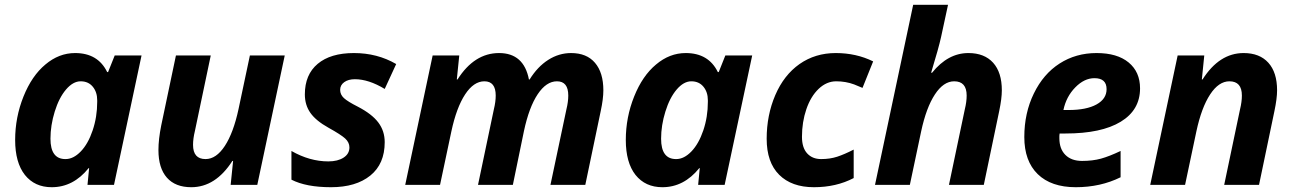

<svg xmlns="http://www.w3.org/2000/svg" viewBox="-20 -780 5458 810"><path d="M198.2 9.8Q126.5 9.8 85 -42Q43.9 -94.2 43.9 -189.7Q43.9 -285.2 79.1 -372.8Q114.3 -460.4 171.4 -507.8Q228.5 -556.2 296.9 -556.2Q393.1 -556.2 432.1 -476.1H436L463.9 -545.9H577.1L460.9 0H349.1L356 -70.8H354Q289.1 9.8 198.2 9.8ZM256.8 -108.9Q289.6 -108.9 320.6 -140.9Q351.6 -172.9 370.8 -229.7Q390.1 -286.6 390.1 -350.6Q390.1 -354 390.1 -356.9Q390.1 -391.6 371.3 -414.3Q352.5 -437 320.3 -437Q288.1 -437 258.5 -402.3Q229 -367.7 210.9 -309.3Q192.9 -251 192.9 -194.8Q192.9 -108.9 255.9 -108.9Q256.3 -108.9 256.8 -108.9Z M794.4 -168.9Q794.4 -108.9 847.2 -108.9Q892.1 -108.9 928.5 -164.3Q964.8 -219.7 986.3 -319.8L1034.2 -545.9H1181.2L1065.4 0H953.1L963.4 -101.1H960.4Q889.2 9.8 787.1 9.8Q719.7 9.8 684.1 -30.5Q648.4 -70.8 648.4 -147Q648.4 -192.4 660.2 -251L722.2 -545.9H869.1L802.2 -227.1Q794.4 -195.3 794.4 -168.9Z M1477.1 -445.8Q1449.2 -445.8 1432.1 -433.3Q1415 -420.9 1415 -400.9Q1415 -380.9 1430.9 -366.2Q1446.8 -351.6 1489.3 -330.1Q1548.8 -299.3 1575.9 -263.4Q1603 -227.5 1603 -180.2Q1603 -88.4 1542.2 -39.3Q1481.4 9.8 1376.5 9.8Q1271.5 9.8 1209.5 -22V-143.1Q1286.6 -99.1 1365.2 -99.1Q1404.8 -99.1 1429.4 -115Q1454.1 -130.9 1454.1 -158.2Q1454.1 -179.2 1436.3 -195.6Q1418.5 -211.9 1365.7 -241.2Q1313 -270.5 1289.6 -303.7Q1266.1 -336.9 1266.1 -381.8Q1266.1 -465.3 1320.3 -510.7Q1374.5 -556.2 1473.1 -556.2Q1571.8 -556.2 1651.4 -509.8L1603 -404.8Q1535.2 -445.8 1477.1 -445.8Z M1910.2 -444.8Q1981 -556.2 2085.4 -556.2Q2189.9 -556.2 2211.4 -444.8H2214.4Q2247.6 -498.5 2292.7 -527.3Q2337.9 -556.2 2389.2 -556.2Q2455.1 -556.2 2490.2 -514.9Q2525.4 -473.6 2525.4 -398.9Q2525.4 -362.8 2514.2 -311L2449.2 0H2302.2L2369.6 -318.8Q2377.4 -350.6 2377.4 -377Q2377.4 -437 2329.6 -437Q2284.7 -437 2248.3 -382.3Q2211.9 -327.6 2190.4 -227.1L2143.6 0H1996.6L2063.5 -318.8Q2071.3 -350.6 2071.3 -377Q2071.3 -437 2023.4 -437Q1978.5 -437 1942.1 -381.6Q1905.8 -326.2 1884.3 -226.1L1836.4 0H1689.5L1805.2 -545.9H1917.5L1907.2 -444.8Z M2774.4 9.8Q2702.6 9.8 2661.1 -42Q2620.1 -94.2 2620.1 -189.7Q2620.1 -285.2 2655.3 -372.8Q2690.4 -460.4 2747.6 -507.8Q2804.7 -556.2 2873 -556.2Q2969.2 -556.2 3008.3 -476.1H3012.2L3040 -545.9H3153.3L3037.1 0H2925.3L2932.1 -70.8H2930.2Q2865.2 9.8 2774.4 9.8ZM2833 -108.9Q2865.7 -108.9 2896.7 -140.9Q2927.7 -172.9 2947 -229.7Q2966.3 -286.6 2966.3 -350.6Q2966.3 -354 2966.3 -356.9Q2966.3 -391.6 2947.5 -414.3Q2928.7 -437 2896.5 -437Q2864.3 -437 2834.7 -402.3Q2805.2 -367.7 2787.1 -309.3Q2769 -251 2769 -194.8Q2769 -108.9 2832 -108.9Q2832.5 -108.9 2833 -108.9Z M3581.5 -28.8Q3507.8 9.8 3413.8 9.8Q3319.8 9.8 3267.1 -42.7Q3214.4 -95.2 3214.4 -194.6Q3214.4 -293.9 3250.7 -378.7Q3287.1 -463.4 3353 -509.8Q3419.4 -556.2 3505.9 -556.2Q3592.3 -556.2 3663.6 -521L3618.7 -409.2Q3596.7 -418.5 3583.5 -423.8Q3547.9 -437 3507.6 -437Q3467.3 -437 3433.8 -405.3Q3400.4 -373.5 3381.8 -319.3Q3363.3 -265.1 3363.3 -203.1Q3363.3 -156.7 3385.3 -132.8Q3407.2 -108.9 3444.3 -108.9Q3481.4 -108.9 3512 -118.9Q3542.5 -128.9 3581.5 -148.9Z M4058.1 -377Q4058.1 -437 4005.4 -437Q3960.4 -437 3924.1 -381.6Q3887.7 -326.2 3866.2 -226.1L3818.4 0H3671.4L3832.5 -759.8H3979.5L3950.2 -624Q3940.4 -579.1 3908.2 -473.1H3912.1Q3979 -556.2 4065.4 -556.2Q4132.8 -556.2 4169.7 -515.4Q4206.5 -474.6 4206.5 -398.9Q4206.5 -364.3 4195.3 -311L4130.4 0H3983.4L4050.3 -318.8Q4058.1 -350.6 4058.1 -377Z M4707.5 -32.2Q4622.6 9.8 4518.6 9.8Q4414.6 9.8 4357.9 -45.4Q4301.3 -100.6 4301.3 -201.9Q4301.3 -303.2 4341.6 -385.7Q4381.8 -468.3 4450.4 -512.2Q4519 -556.2 4606.2 -556.2Q4693.4 -556.2 4741.5 -516.4Q4789.6 -476.6 4789.6 -407.2Q4789.6 -315.9 4708 -266.4Q4626.5 -216.8 4475.1 -216.8H4450.2L4449.2 -206.5V-196.8Q4449.2 -151.9 4474.6 -126.5Q4500 -101.1 4544.9 -101.1Q4589.8 -101.1 4625 -110.8Q4660.2 -120.6 4707.5 -143.1ZM4488.3 -315.9Q4563.5 -315.9 4606 -339.4Q4648.4 -362.8 4648.4 -403.8Q4648.4 -450.2 4597.2 -450.2Q4554.2 -450.2 4516.1 -411.1Q4478 -372.1 4466.3 -315.9Z M5219.2 -377Q5219.2 -437 5166.5 -437Q5121.6 -437 5085.2 -381.6Q5048.8 -326.2 5027.3 -226.1L4979.5 0H4832.5L4948.2 -545.9H5060.5L5050.3 -444.8H5053.2Q5124 -556.2 5226.6 -556.2Q5293.9 -556.2 5330.8 -515.4Q5367.7 -474.6 5367.7 -398.9Q5367.7 -364.3 5356.4 -311L5291.5 0H5144.5L5211.4 -318.8Q5219.2 -350.6 5219.2 -377Z"/></svg>

Font: Open Sans Hebrew
Style: Bold Italic
Weight: 700
Italic angle: -12°
Foundry: Ascender Corporation, Yanek Iontef
Version: Version 2.001;PS 002.001;hotconv 1.0.70;makeotf.lib2.5.58329